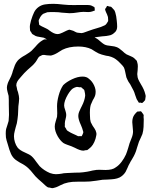

<svg xmlns="http://www.w3.org/2000/svg" viewBox="-20 -935 782 1003"><path d="M724 -235Q721 -227 715.5 -215.5Q710 -204 706 -195Q703 -188 696 -164Q690 -142 685 -132Q681 -122 669 -102Q664 -95 656 -79Q653 -75 646 -58Q640 -44 636 -37Q624 -18 605 -8Q592 -2 578 0Q564 2 542 3Q524 3 516 4Q505 5 483 9L450 13Q441 14 422 14H390Q369 14 358 15Q336 17 315 24L295 33Q293 34 283 39Q273 44 263 46Q257 48 252 48Q251 48 239 45Q233 45 231 44Q222 40 202 20Q176 -2 165 -14L150 -32Q138 -47 135 -49Q122 -64 100 -77Q94 -80 82.5 -86.5Q71 -93 63 -99Q46 -112 37.5 -131Q29 -150 21 -180Q13 -204 11 -217Q10 -224 10 -237Q10 -253 12 -261Q14 -269 18.5 -281.5Q23 -294 25 -303Q27 -323 27 -335L26 -390V-412Q26 -427 25 -434Q23 -441 19.5 -454.5Q16 -468 16 -477Q16 -486 20 -498Q22 -505 28 -516.5Q34 -528 38 -537Q42 -546 44 -553Q46 -560 47 -564Q53 -583 58 -595Q63 -607 72 -618Q84 -632 112 -647Q138 -663 144 -669Q150 -675 155 -680.5Q160 -686 164 -690Q184 -714 200 -723Q209 -729 212 -729Q213 -730 216 -729.5Q219 -729 220 -729Q229 -729 234 -728Q238 -728 245 -726Q252 -724 255 -724Q257 -724 275 -727Q280 -729 285.5 -731Q291 -733 296 -735Q315 -740 339 -742L364 -746Q398 -752 416 -752Q432 -752 452 -747Q474 -742 492 -729Q498 -724 508.5 -715Q519 -706 527 -702Q537 -697 560 -695Q580 -693 589 -689Q601 -685 620 -668Q630 -658 641 -651Q649 -647 661.5 -642Q674 -637 680 -632Q680 -632 688 -624Q695 -618 695 -616Q696 -614 696.5 -610.5Q697 -607 698 -605Q700 -599 700 -588L699 -568Q697 -554 697 -548Q697 -543 699 -531Q701 -522 707 -511Q713 -500 716 -495Q734 -466 739 -443Q741 -437 741 -432Q741 -429 740 -425Q739 -421 739 -418Q738 -417 738.5 -415Q739 -413 738 -412L730 -403Q728 -402 726.5 -400Q725 -398 723 -397H721L713 -399Q712 -399 709 -398.5Q706 -398 705 -399L702 -404L694 -417Q689 -429 686 -439Q682 -453 678 -461Q676 -465 660 -495Q650 -508 645 -520Q639 -531 638 -541Q636 -549 633.5 -562Q631 -575 627 -583Q623 -590 609 -604Q585 -630 561 -638Q547 -643 534 -644Q508 -650 495 -656Q488 -659 477 -666Q466 -673 458 -678Q429 -692 389 -692Q340 -692 306 -675Q300 -672 288 -664Q285 -662 278.5 -658Q272 -654 267 -652Q256 -647 247 -645H241Q230 -645 225 -646Q209 -649 204 -648Q202 -648 200 -647Q198 -646 196 -645L186 -640Q183 -638 181.5 -635.5Q180 -633 179 -632Q176 -627 171 -618.5Q166 -610 161 -605Q154 -596 142 -586Q130 -576 125 -571Q107 -555 89 -533Q73 -515 71 -510Q65 -500 65 -489Q65 -488 68 -476Q69 -465 74 -454Q80 -432 80 -420Q80 -412 78.5 -400Q77 -388 76 -380L74 -335Q72 -312 68 -291L62 -270Q61 -265 57 -250.5Q53 -236 53 -223Q53 -208 58 -192Q63 -176 72 -164Q83 -150 111 -138Q135 -128 145 -119Q153 -112 160.5 -102Q168 -92 170 -89L187 -67Q210 -44 241 -31Q258 -25 272 -25Q279 -25 288.5 -26Q298 -27 303 -28Q307 -29 313 -30Q319 -31 328 -31Q356 -33 371 -33Q400 -33 414 -35Q426 -36 435 -38Q444 -40 450 -41Q465 -45 475 -46Q482 -48 499 -48L531 -47Q568 -47 585 -61Q601 -71 615 -89.5Q629 -108 638 -128Q644 -143 649.5 -161.5Q655 -180 657 -187Q660 -196 667.5 -214Q675 -232 675 -249Q675 -257 673 -273Q671 -289 671 -297Q671 -309 674 -319Q678 -333 691 -346Q697 -352 697 -352Q700 -353 703 -352.5Q706 -352 709 -353Q710 -353 713 -353.5Q716 -354 717 -353Q719 -351 721 -348.5Q723 -346 724 -344Q725 -343 727 -340.5Q729 -338 730 -335Q731 -334 730.5 -330Q730 -326 730 -324Q731 -320 731 -312Q731 -293 730 -272.5Q729 -252 724 -235ZM483 -242 484 -235Q484 -230 479 -210Q468 -174 445 -158L436 -151Q433 -150 425 -150Q419 -148 415 -148Q399 -148 371 -163Q365 -165 353 -171Q345 -174 332 -178.5Q319 -183 311 -188Q295 -200 282 -222Q266 -250 266 -274Q266 -286 271 -301.5Q276 -317 278 -325Q279 -331 279 -343L278 -380Q278 -405 286.5 -436.5Q295 -468 310 -490Q327 -507 356.5 -521Q386 -535 411 -535Q433 -535 445 -523Q462 -510 472 -488Q482 -466 479 -446Q478 -432 465 -412L454 -387Q448 -366 450 -330Q450 -310 454 -297Q456 -292 459 -287.5Q462 -283 464 -278Q466 -275 473.5 -264Q481 -253 483 -242ZM389 -329Q389 -340 393 -350Q397 -360 401.5 -369Q406 -378 408 -382Q422 -409 425 -435Q425 -445 422 -457L420 -465Q418 -468 415.5 -469.5Q413 -471 412 -472Q410 -474 408 -476Q406 -478 404 -479Q401 -480 399 -479.5Q397 -479 395 -479Q387 -481 381 -481Q371 -479 361 -473Q350 -466 335 -442Q315 -408 315 -384Q315 -375 321 -359Q322 -356 324 -348.5Q326 -341 326 -334Q326 -326 322.5 -313Q319 -300 319 -294Q318 -291 318.5 -287.5Q319 -284 319 -283Q319 -281 318.5 -277.5Q318 -274 319 -272Q321 -268 325 -263Q326 -261 327 -258.5Q328 -256 330 -254Q333 -252 335 -250.5Q337 -249 339 -248Q348 -242 360.5 -236.5Q373 -231 377 -229L387 -224Q389 -223 392.5 -223.5Q396 -224 398 -224Q399 -224 402.5 -223.5Q406 -223 407 -224Q408 -225 409.5 -229Q411 -233 412 -234Q415 -240 415 -242V-244Q415 -249 413 -253Q410 -265 403 -281Q389 -311 389 -329ZM567 -756Q560 -751 549 -749.5Q538 -748 535 -747Q526 -746 512.5 -745Q499 -744 481 -741Q471 -740 458 -733Q445 -726 438 -723Q408 -710 388 -710Q379 -710 368 -712.5Q357 -715 351 -716Q336 -721 332 -721Q327 -721 320 -718.5Q313 -716 310 -715Q286 -711 274 -711Q256 -711 245 -716Q239 -719 227.5 -727Q216 -735 209 -738Q201 -740 187 -742Q173 -744 166 -747L156 -753Q154 -754 152 -755Q150 -756 148 -758Q147 -759 145.5 -761.5Q144 -764 144 -765Q143 -766 140.5 -769.5Q138 -773 137 -776Q136 -781 136 -792Q135 -803 142 -828Q150 -854 158 -870.5Q166 -887 181 -898Q196 -909 215 -912Q234 -915 259 -915Q278 -915 312 -911Q320 -911 338 -909Q356 -908 369.5 -908.5Q383 -909 391 -909H417H432Q447 -909 454 -907Q458 -906 460.5 -904.5Q463 -903 465 -902L473 -898Q475 -895 475 -883Q475 -882 475.5 -881.5Q476 -881 475 -880Q475 -879 474 -879.5Q473 -880 472 -879Q463 -876 461 -875Q452 -872 441 -872L416 -873Q403 -873 379 -869Q373 -868 364 -867Q355 -866 343 -866L302 -869Q296 -870 286 -871Q276 -872 262 -872H244Q232 -872 227 -871Q212 -866 206 -863Q193 -854 186 -837Q185 -835 183.5 -832Q182 -829 182 -827L183 -819Q184 -816 184 -811.5Q184 -807 185 -805L192 -801Q198 -797 206.5 -793.5Q215 -790 222 -786Q231 -782 239 -775Q263 -757 280 -757Q292 -757 306.5 -764.5Q321 -772 328 -775Q331 -776 335.5 -778Q340 -780 342 -780L350 -778Q353 -777 356.5 -776Q360 -775 363 -774Q367 -772 374.5 -768Q382 -764 387 -764Q399 -762 406 -762Q415 -763 426 -767.5Q437 -772 441 -773Q469 -783 484 -787Q510 -794 523 -801Q525 -802 527.5 -803Q530 -804 533 -807Q536 -810 538 -813.5Q540 -817 542 -820L545 -825V-831Q545 -842 544 -846Q543 -851 539.5 -859Q536 -867 534 -871Q533 -874 531 -878.5Q529 -883 529 -885Q529 -890 535 -896L539 -904Q544 -904 550 -901Q557 -901 561 -899Q561 -899 565 -895Q576 -884 577 -882Q583 -872 587 -850Q588 -843 590 -826.5Q592 -810 592 -796Q592 -779 582 -768Q579 -766 574.5 -761.5Q570 -757 567 -756Z"/></svg>

Font: Rubik-Burned
Style: Regular
Weight: 400
Designer: NaN (generative design), Hubert & Fischer (Rubik source font outlines)
Foundry: NaN, Hubert & Fischer
Version: Version 1.000